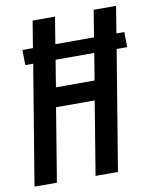

<svg xmlns="http://www.w3.org/2000/svg" viewBox="-83 -798 688 861"><g transform="rotate(-10 261.0 -367.5)"><path d="M4 0 94 -544H58L57 -613H105L125 -735H227L207 -613H383L403 -735H505L485 -613H521L522 -544H474L384 0H282L337 -334H161L106 0ZM176 -422H352L372 -544H196Z"/></g></svg>

Font: Iosevka Curly Semibold
Style: Italic
Weight: 600
Italic angle: -9°
Monospace: yes
Designer: Belleve Invis
Foundry: Belleve Invis
Version: Version 22.1.2; ttfautohint (v1.8.4)